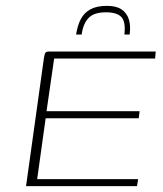

<svg xmlns="http://www.w3.org/2000/svg" viewBox="-20 -636 558 656"><path d="M69 0 130 -437Q132 -445 132.5 -449.5Q133 -454 136.5 -457Q140 -460 147 -460H512L510 -436H165L139 -256H457L454 -232H136L107 -24H452L448 0ZM346 -616Q377 -616 395 -604Q413 -592 420 -570.5Q427 -549 423 -518H405Q410 -562 394.5 -578Q379 -594 342 -594Q301 -594 282.5 -574.5Q264 -555 259 -518H240Q245 -550 256.5 -571.5Q268 -593 289.5 -604.5Q311 -616 346 -616Z"/></svg>

Font: Genos Thin ExtraLight
Style: Italic
Weight: 250
Italic angle: -8°
Version: Version 1.010